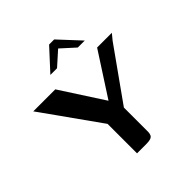

<svg xmlns="http://www.w3.org/2000/svg" viewBox="-173 -739 857 857"><g transform="rotate(-45 255.5 -310.5)"><path d="M204 0V-186L27 -435L9 -460H148L280 -256L412 -460H505L482 -432L307 -186V-42Q308 -17 299 -8.5Q290 0 262 0ZM178 -521 270 -621H302L395 -521H351L286 -580L220 -521Z"/></g></svg>

Font: Genos Medium
Style: Regular
Weight: 500
Designer: Robert E. Leuschke
Foundry: Robert E. Leuschke
Version: Version 1.010; ttfautohint (v1.8.3)